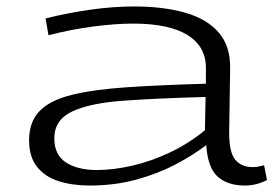

<svg xmlns="http://www.w3.org/2000/svg" viewBox="-20 -564 860 594"><path d="M70 -130Q70 -187 102.5 -220.5Q135 -254 202 -270.5Q269 -287 372 -294Q475 -301 617 -305V-352Q618 -419 561 -455Q504 -491 392 -491Q337 -491 268.5 -482Q200 -473 130 -455L121 -507Q189 -524 259.5 -534Q330 -544 395 -544Q486 -544 553.5 -524.5Q621 -505 657 -463Q693 -421 692 -353L689 -154Q689 -91 708.5 -69Q728 -47 761 -47Q770 -47 779 -48.5Q788 -50 797 -53L806 -7Q774 10 737 10Q685 10 654 -17Q623 -44 618 -115Q576 -83 521.5 -54.5Q467 -26 400.5 -8Q334 10 257 10Q204 10 161.5 -3.5Q119 -17 94.5 -48Q70 -79 70 -130ZM148 -136Q148 -85 184 -61.5Q220 -38 280 -38Q331 -38 389.5 -51.5Q448 -65 506 -92.5Q564 -120 614 -161L616 -264Q467 -260 362.5 -252.5Q258 -245 203 -219Q148 -193 148 -136Z"/></svg>

Font: Georama ExtraExtended Light
Style: Regular
Weight: 300
Width: 8
Designer: Jean-Baptiste Levee
Foundry: Production Type
Version: Version 1.000